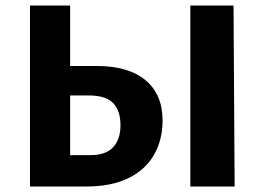

<svg xmlns="http://www.w3.org/2000/svg" viewBox="-20 -678 967 698"><path d="M89 0V-658H235V-114H310Q364 -114 391 -142.5Q418 -171 418 -223Q418 -275 391.5 -303Q365 -331 302 -331H202V-438H333Q447 -438 509 -386.5Q571 -335 571 -240Q571 -169 539.5 -114.5Q508 -60 446 -30Q384 0 294 0ZM672 0V-658H829L833 0Z"/></svg>

Font: Ysabeau SC ExtraBold
Style: Regular
Weight: 800
Designer: Christian Thalmann (Catharsis Fonts)
Version: Version 2.001;gftools[0.9.30]; featfreeze: smcp